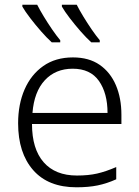

<svg xmlns="http://www.w3.org/2000/svg" viewBox="-20 -786 592 816"><path d="M290 -542Q358 -542 403.5 -510.5Q449 -479 472.5 -424Q496 -369 496 -298V-259H116Q116 -153 165.5 -96.5Q215 -40 307 -40Q356 -40 393 -48.5Q430 -57 474 -76V-24Q434 -6 395 2Q356 10 305 10Q185 10 121 -63Q57 -136 57 -262Q57 -343 84.5 -406Q112 -469 164 -505.5Q216 -542 290 -542ZM289 -494Q216 -494 170.5 -445Q125 -396 118 -306H437Q437 -390 400.5 -442Q364 -494 289 -494ZM306 -766Q317 -744 334 -716Q351 -688 369.5 -661Q388 -634 404 -615V-606H368Q346 -626 322 -653.5Q298 -681 276.5 -709Q255 -737 243 -758V-766ZM138 -766Q149 -744 166 -716Q183 -688 201.5 -661Q220 -634 236 -615V-606H200Q178 -626 154 -653.5Q130 -681 108.5 -709Q87 -737 75 -758V-766Z"/></svg>

Font: RS Noto Sans Light
Style: Regular
Weight: 300
Designer: Monotype Design Team
Foundry: Monotype Imaging Inc.
Version: Version 3.10